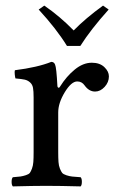

<svg xmlns="http://www.w3.org/2000/svg" viewBox="-20 -664 421 686"><path d="M188 -262.2V-120.1Q188 -98.6 189 -85.2Q189.9 -71.8 194.1 -61.5Q198.2 -51.3 202.1 -46.4Q206.1 -41.5 217.3 -37.8Q228.5 -34.2 238 -33.2Q247.6 -32.2 268.1 -30.8Q272.5 -26.4 272.5 -14.4Q272.5 -2.4 268.1 2Q195.8 0 144 0Q100.1 0 25.9 2Q21.5 -2.4 21.5 -14.4Q21.5 -26.4 25.9 -30.8Q44.4 -32.2 53.2 -33.4Q62 -34.7 72.5 -38.1Q83 -41.5 86.7 -46.4Q90.3 -51.3 94.2 -61.5Q98.1 -71.8 99.1 -85.2Q100.1 -98.6 100.1 -120.1V-315.9Q100.1 -338.4 97.9 -350.3Q95.7 -362.3 87.4 -369.6Q79.1 -377 68.6 -379.4Q58.1 -381.8 35.2 -383.8Q33.7 -388.7 32.7 -398.4Q31.7 -408.2 33.2 -413.1Q114.3 -423.3 163.1 -442.9Q173.3 -442.9 176.8 -433.1Q181.6 -423.3 185.1 -356.9Q185.1 -352.5 188.2 -350.8Q191.4 -349.1 194.8 -355Q217.3 -391.1 247.1 -415.5Q276.9 -439.9 308.1 -439.9Q336.4 -439.9 352.8 -424.3Q369.1 -408.7 369.1 -391.1Q369.1 -370.1 353.8 -353.5Q338.4 -336.9 319.8 -336.9Q297.9 -336.9 282.2 -358.9Q272.5 -373 255.9 -373Q234.9 -373 211.4 -334.5Q188 -295.9 188 -262.2ZM219.2 -500Q181.6 -561 118.2 -629.9L138.2 -644Q194.3 -605.5 243.2 -555.2Q285.6 -598.6 348.1 -644L368.2 -629.9Q303.7 -558.1 267.1 -500Z"/></svg>

Font: Common Serif News
Style: Regular
Weight: 450
Designer: Philipp H. Poll, Khaled Hosny
Foundry: Stefan Peev, Context Ltd.
Version: Version 1.026